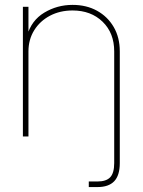

<svg xmlns="http://www.w3.org/2000/svg" viewBox="-20 -550 575 774"><path d="M337.9 204.1V181.6Q347.2 181.6 356.9 181.6Q366.7 181.6 373 181.6Q408.2 181.6 424.3 164.6Q440.4 147.5 440.4 107.4V0H462.9V107.4Q462.9 157.2 440.4 180.7Q418 204.1 373 204.1Q366.7 204.1 356.4 204.1Q346.2 204.1 337.9 204.1ZM94.7 -342.8V0H72.3V-522.5H94.7V-405.3H88.9Q106.4 -467.8 158.4 -499Q210.4 -530.3 272.5 -530.3Q328.6 -530.3 371.3 -506.6Q414.1 -482.9 438.5 -440.9Q462.9 -398.9 462.9 -342.8V0H440.4V-342.8Q440.4 -417 393.6 -462.4Q346.7 -507.8 272.5 -507.8Q221.7 -507.8 181.4 -486.6Q141.1 -465.3 117.9 -428Q94.7 -390.6 94.7 -342.8Z"/></svg>

Font: Inter 28pt Thin
Style: Regular
Weight: 250
Designer: Rasmus Andersson
Foundry: rsms
Version: Version 4.001;git-66647c0bb